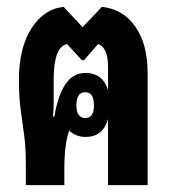

<svg xmlns="http://www.w3.org/2000/svg" viewBox="-20 -538 494 558"><path d="M55 0V-63Q55 -111 50 -147Q45 -183 40 -220Q35 -257 35 -306Q35 -398 71 -455Q107 -512 165 -518L220 -459L276 -518Q337 -512 373 -461Q409 -410 409 -326V0H294V-192Q279 -140 229 -140Q200 -140 181 -159Q167 -118 167 -48V0ZM134 -199H138Q148 -260 170 -293Q192 -326 228 -326Q279 -326 294 -276V-342Q294 -375 285.5 -391Q277 -407 265 -410L224 -363H218L175 -410Q136 -402 136 -307V-288Q136 -257 136 -239Q136 -221 134 -199ZM228 -195Q253 -195 253 -232Q253 -270 228 -270Q202 -270 202 -232Q202 -195 228 -195Z"/></svg>

Font: Noto Sans Thai Looped UI Condensed
Style: Bold
Weight: 700
Width: 3
Designer: Cadson Demak Team
Foundry: Cadson Demak Co., Ltd.
Version: Version 1.000